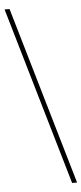

<svg xmlns="http://www.w3.org/2000/svg" viewBox="-65 -812 392 924"><g transform="rotate(-5 131.5 -350.0)"><path d="M-6 -780H18L269 80H245Z"/></g></svg>

Font: Nacelle Thin
Style: Regular
Weight: 100
Designer: Sora Sagano
Foundry: Sora Sagano
Version: Version 1.000;FEAKit 1.0